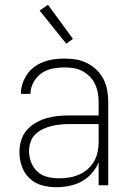

<svg xmlns="http://www.w3.org/2000/svg" viewBox="-20 -772 540 800"><path d="M214 8Q184 8 154.5 0Q125 -8 103 -29Q81 -50 71 -79Q61 -108 61 -138Q61 -163 68 -186.5Q75 -210 90.5 -228.5Q106 -247 127.5 -259.5Q149 -272 172 -279Q195 -286 219.5 -288.5Q244 -291 268 -291H391V-348Q391 -367 387.5 -386Q384 -405 375.5 -422.5Q367 -440 353.5 -453.5Q340 -467 323 -476Q306 -485 287 -488Q268 -491 248 -491Q223 -491 198 -486Q173 -481 152.5 -466.5Q132 -452 119.5 -429Q107 -406 107 -381H67Q67 -403 74 -424Q81 -445 93.5 -463Q106 -481 124 -494Q142 -507 162.5 -514.5Q183 -522 204.5 -525Q226 -528 248 -528Q273 -528 297 -524Q321 -520 343 -509Q365 -498 382.5 -481Q400 -464 411 -442.5Q422 -421 426.5 -396.5Q431 -372 431 -348V0H391V-96Q381 -71 362.5 -50Q344 -29 320 -16Q296 -3 269 2.5Q242 8 214 8ZM227 -29Q248 -29 269 -32.5Q290 -36 309.5 -44.5Q329 -53 345 -67Q361 -81 371.5 -99Q382 -117 386.5 -138Q391 -159 391 -180V-255H268Q249 -255 230 -253Q211 -251 193 -246.5Q175 -242 157.5 -233.5Q140 -225 126.5 -211.5Q113 -198 107 -179.5Q101 -161 101 -142Q101 -118 110 -95Q119 -72 137 -56Q155 -40 179 -34.5Q203 -29 227 -29ZM256 -590 145 -728 180 -752 284 -610Z"/></svg>

Font: Iosevka Curly Extralight
Style: Regular
Weight: 200
Monospace: yes
Designer: Belleve Invis
Foundry: Belleve Invis
Version: Version 22.1.2; ttfautohint (v1.8.4)